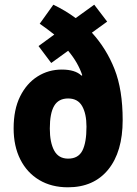

<svg xmlns="http://www.w3.org/2000/svg" viewBox="-20 -787 581 817"><path d="M207 -767Q232 -755 255.5 -741Q279 -727 302 -710L381 -767L436 -695L371 -648Q433 -580 467.5 -492.5Q502 -405 502 -276Q502 -141 440.5 -65.5Q379 10 269 10Q199 10 147 -21Q95 -52 66.5 -108.5Q38 -165 38 -241Q38 -321 65.5 -376.5Q93 -432 139.5 -461.5Q186 -491 243 -491Q300 -491 327 -465L330 -467Q312 -521 270 -571L198 -519L144 -591L211 -640Q182 -663 149 -686ZM270 -368Q229 -368 210.5 -336.5Q192 -305 192 -240Q192 -181 210.5 -146.5Q229 -112 270 -112Q313 -112 330.5 -146Q348 -180 348 -248Q348 -303 329.5 -335.5Q311 -368 270 -368Z"/></svg>

Font: Noto Sans Lao UI Cond ExtBd
Style: Regular
Weight: 800
Width: 3
Designer: Monotype Design Team
Foundry: Monotype Imaging Inc.
Version: Version 2.000; ttfautohint (v1.8.4.7-5d5b)